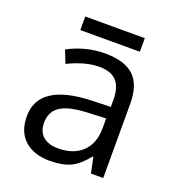

<svg xmlns="http://www.w3.org/2000/svg" viewBox="-118 -720 754 824"><g transform="rotate(20 258.5 -308.0)"><path d="M385.3 0 370.6 -70.8H366.7Q329.6 -23.9 292.7 -7.3Q255.9 9.3 200.2 9.3Q126.5 9.3 84.5 -28.8Q42.5 -66.9 42.5 -137.2Q42.5 -288.1 283.2 -295.4L367.7 -297.9V-328.6Q367.7 -387.2 342.5 -415Q317.4 -442.9 262.2 -442.9Q200.2 -442.9 121.6 -404.8L98.6 -462.4Q135.3 -482.4 179 -493.9Q222.7 -505.4 266.6 -505.4Q355.5 -505.4 398.4 -465.8Q441.4 -426.3 441.4 -339.4V0ZM215.3 -53.2Q285.6 -53.2 325.7 -91.8Q365.7 -130.4 365.7 -199.7V-244.6L290.5 -241.2Q200.7 -238.3 161.1 -213.4Q121.6 -188.5 121.6 -136.7Q121.6 -95.7 146.2 -74.5Q170.9 -53.2 215.3 -53.2ZM131.8 -625H403.8V-563H131.8Z"/></g></svg>

Font: Bpm'online Open Sans
Style: Regular
Weight: 400
Foundry: Ascender Corporation
Version: Version 1.10